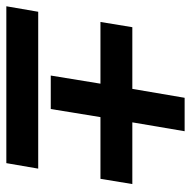

<svg xmlns="http://www.w3.org/2000/svg" viewBox="-23 -614 608 612"><g transform="rotate(90 281.0 -308.0)"><path d="M215.8 -165.8 241.7 -324.2H45L61.7 -425.8H258.3L286.7 -592.5H393.3L365 -425.8H561.7L545 -324.2H348.3L322.5 -165.8ZM-5 -24.2 12.5 -125.8H512.5L495 -24.2Z"/></g></svg>

Font: Familjen Grotesk GF
Style: Bold Italic
Weight: 700
Designer: Anders Wikstroem, Jonas Baeckman, Matilda Gysing, Kristian Moeller
Foundry: Familjen STHML AB
Version: Version 2.000; Beta; Release 4; Build 6